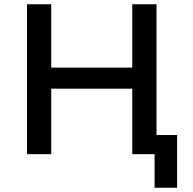

<svg xmlns="http://www.w3.org/2000/svg" viewBox="-20 -725 908 903"><path d="M707 158V0H602V-90H813V158ZM107 0V-705H221V-407H602V-705H716V0H602V-308H221V0Z"/></svg>

Font: Nunito Sans 6pt SemiBold
Style: Regular
Weight: 600
Version: Version 3.101;gftools[0.9.27]